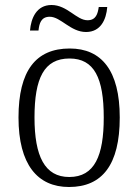

<svg xmlns="http://www.w3.org/2000/svg" viewBox="-20 -738 553 768"><path d="M324 -610C383 -610 405 -660 409 -710H375C371 -683 364 -657 330 -657C286 -657 249 -718 186 -718C126 -718 104 -665 100 -616H134C137 -644 144 -671 179 -671C223 -671 262 -610 324 -610ZM256 10C389 10 459 -79 459 -268C459 -456 386 -544 259 -544C123 -544 54 -455 54 -268C54 -80 130 10 256 10ZM257 -30C159 -30 118 -113 118 -268C118 -425 156 -504 258 -504C357 -504 395 -426 395 -268C395 -116 359 -30 257 -30Z"/></svg>

Font: Noto Serif Myanmar SemiCondensed Light
Style: Regular
Weight: 300
Width: 4
Designer: Ben Mitchell and the Monotype Design Team
Foundry: Monotype Imaging Inc.
Version: Version 2.106